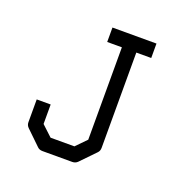

<svg xmlns="http://www.w3.org/2000/svg" viewBox="-103 -698 746 750"><g transform="rotate(20 270.0 -323.5)"><path d="M59 -232H117V-151L161 -110H260L302 -153V-537H241V-597H424V-537H362V-141Q362 -128 354 -120L295 -59Q286 -50 273 -50H149Q136 -50 128 -58L68 -116Q59 -125 59 -137Z"/></g></svg>

Font: ibm3270
Style: Regular
Weight: 400
Monospace: yes
Version: Version 2.0.3